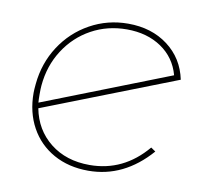

<svg xmlns="http://www.w3.org/2000/svg" viewBox="-64 -586 696 654"><g transform="rotate(10 284.5 -258.5)"><path d="M479 -115 495 -104Q404 0 281 0Q213 0 161 -29Q109 -58 80.5 -110Q52 -162 52 -229Q52 -240 54 -260Q61 -333 99 -391.5Q137 -450 197.5 -483.5Q258 -517 329 -517Q410 -517 466.5 -474.5Q523 -432 538 -360L77 -180Q91 -107 146 -63.5Q201 -20 282 -20Q399 -20 479 -115ZM73 -228Q73 -209 74 -199L513 -371Q497 -430 447.5 -463.5Q398 -497 328 -497Q261 -497 205.5 -466.5Q150 -436 115 -381.5Q80 -327 74 -258Q73 -248 73 -228Z"/></g></svg>

Font: TypoPRO Montserrat Alternates
Style: Italic
Weight: 250
Italic angle: -11.3°
Designer: Julieta Ulanovsky
Foundry: Julieta Ulanovsky
Version: Version 6.001